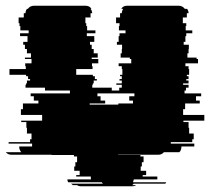

<svg xmlns="http://www.w3.org/2000/svg" viewBox="-47 -540 733 670"><path d="M666 -119H593V-114H611V-94H613V-74H629V-54H624V-44H549V-39H631V-29H586V-27Q586 -16 579 -9H525Q518 0 505 0H365V1H443V6H454V26H448V41H444V56H463V71H451V76H502V86H420L417 96H533L530 101H420Q416 105 414 106H428Q423 110 414 110H236Q227 110 222 106H207Q205 105 201 101H312Q309 98 308 96H191Q188 91 188 86H271Q270 85 270 83V76H219V71H231V56H212V41H216V26H222V6H211V1H133V0H-7Q-19 0 -27 -9H27Q20 -18 20 -27V-29H65V-39H-17V-44H58V-54H63V-74H47V-94H45V-114H27V-119H100V-139H26V-159H33V-179H87V-189H71V-204H60V-214H197V-224H110V-234H42V-244H44V-249H47V-259H58V-264H51V-274H44V-279H-14V-299H43V-309H41V-319H63V-334H40V-339H61V-354H47V-369H40V-384H34V-394H49V-414H23V-424H53V-434H24V-449H21V-459H18V-479H36V-494H42Q42 -502 47 -509H50Q58 -520 72 -520H251Q266 -520 272 -509H269Q272 -506 273 -502.5Q274 -499 275 -494H269V-479H251V-459H254V-449H257V-434H286V-424H256V-414H282V-394H267V-384H273V-369H280V-354H294V-339H273V-334H296V-319H274V-309H276V-299H219V-279H277V-274H284V-264H291V-259H280V-249H277V-244H275V-234H343V-224H369V-234H378V-244H359V-249H378V-259H370V-264H378V-274H372V-279H380V-299H378V-309H367V-319H411V-334H406V-339H374V-354H378V-369H379V-384H361V-394H367V-414H370V-424H391V-434H368V-449H370V-459H358V-479H372V-494H378Q378 -502 383 -509H376Q382 -520 397 -520H576Q590 -520 598 -509H606Q611 -502 611 -494H605V-479H591V-459H603V-449H601V-434H624V-424H603V-414H600V-394H594V-384H612V-369H611V-354H607V-339H639V-334H644V-319H600V-309H611V-299H613V-279H605V-274H611V-264H603V-259H611V-249H592V-244H611V-234H602V-224H597V-214H655V-204H637V-189H650V-179H599V-159H592V-139H666ZM304 -189H320V-179H266V-175H366V-179H417V-189H404V-204H422V-214H293V-204H304Z"/></svg>

Font: Rubik Glitch
Style: Regular
Weight: 400
Designer: Hubert and Fischer, NaN
Foundry: Hubert and Fischer, NaN
Version: Version 2.200